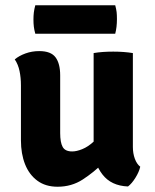

<svg xmlns="http://www.w3.org/2000/svg" viewBox="-20 -700 588 729"><path d="M484.5 -142Q484.5 -117.5 492 -97.2Q499.5 -77 512.5 -67Q508 -47 494.2 -25Q480.5 -3 466 8Q402 5.5 368.8 -37.8Q335.5 -81 335.5 -141.5V-498.5Q367.5 -504 410 -504Q450.5 -504 484.5 -498.5ZM59.5 -376Q59.5 -405 54.2 -430.2Q49 -455.5 36 -474.5Q52 -488 76.5 -497Q101 -506 129 -506Q173.5 -506 191 -482.2Q208.5 -458.5 208.5 -414V-195Q208.5 -159 218 -142Q227.5 -125 254 -125Q271 -125 292.5 -133.8Q314 -142.5 335.2 -162Q356.5 -181.5 371.5 -212.5V-81Q336.5 -46 294.2 -18.5Q252 9 198.5 9Q153 9 122 -13.8Q91 -36.5 75.2 -76.2Q59.5 -116 59.5 -167ZM114 -572Q110 -586.5 108.5 -598.5Q107 -610.5 107 -626Q107 -640.5 108.5 -652.8Q110 -665 114 -680H417.5Q421.5 -665 422.8 -654.2Q424 -643.5 424 -627.5Q424 -596.5 417.5 -572Z"/></svg>

Font: Signika Negative Light
Style: Bold
Weight: 700
Version: Version 2.001